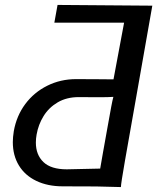

<svg xmlns="http://www.w3.org/2000/svg" viewBox="-20 -745 640 779"><path d="M32 -168.5Q32 -188 36 -213Q47 -275 82.5 -322.8Q118 -370.5 171.8 -397.2Q225.5 -424 289 -424L385 -423.5Q404.5 -423 440.5 -423L483.5 -653H200.5L213.5 -725L598 -722L533.5 -356Q503 -184.5 487 -92.8Q471 -1 470.5 14Q416 13 370 11.5Q346.5 11 234.5 11Q173.5 11 127.5 -11Q81.5 -33 56.8 -73.5Q32 -114 32 -168.5ZM399 -132.5Q403 -155 414.8 -220.8Q426.5 -286.5 431.5 -313Q436.5 -339.5 440 -352Q421.5 -350.5 380 -350.5L299.5 -351Q250.5 -351 214.2 -329.8Q178 -308.5 156.8 -274Q135.5 -239.5 128.5 -199Q125.5 -182.5 125.5 -166.5Q125.5 -117 156.2 -87.5Q187 -58 251 -58L386.5 -61Q401 -144.5 399 -132.5Z"/></svg>

Font: JuliaMono Italic
Style: Regular
Weight: 400
Italic angle: -9°
Monospace: yes
Designer: cormullion
Foundry: corm
Version: Version 0.049; ttfautohint (v1.8.4)